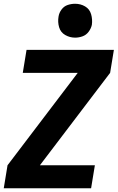

<svg xmlns="http://www.w3.org/2000/svg" viewBox="-20 -1000 625 1020"><path d="M0 0H464L484 -122H192L565 -613L585 -735H121L101 -613H393L20 -122ZM379 -800Q399 -800 418.5 -807Q438 -814 451 -831.5Q464 -849 468 -868Q472 -897 464 -924.5Q456 -952 432 -966Q408 -980 379 -980Q359 -980 339.5 -973.5Q320 -967 307 -949.5Q294 -932 291 -912Q286 -883 294 -855.5Q302 -828 326.5 -814Q351 -800 379 -800Z"/></svg>

Font: Iosevka Sparkle Heavy
Style: Italic
Weight: 900
Italic angle: -9°
Designer: Belleve Invis
Foundry: Belleve Invis
Version: Version 4.5.0; ttfautohint (v1.8.3)